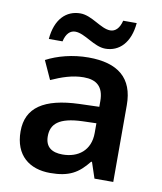

<svg xmlns="http://www.w3.org/2000/svg" viewBox="-85 -817 757 896"><g transform="rotate(10 294.0 -369.5)"><path d="M99 -605H164C172 -642 191 -660 215 -660C261 -660 312 -606 366 -606C432 -606 482 -655 490 -749H426C417 -712 398 -694 374 -694C329 -694 279 -748 224 -748C157 -748 107 -700 99 -605ZM297 -552C222 -552 151 -533 98 -505L138 -417C187 -439 237 -457 291 -457C351 -457 386 -430 386 -361V-334L292 -331C125 -325 44 -270 44 -158C44 -43 116 10 213 10C303 10 346 -16 393 -75H397L422 0H511V-364C511 -492 437 -552 297 -552ZM320 -254 386 -256V-210C386 -127 329 -85 255 -85C206 -85 173 -105 173 -157C173 -215 209 -250 320 -254Z"/></g></svg>

Font: Noto Sans Bengali UI SemiBold
Style: Regular
Weight: 600
Designer: Jelle Bosma - Monotype Design Team
Foundry: Monotype Imaging Inc.
Version: Version 2.003